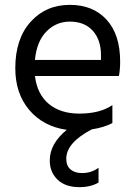

<svg xmlns="http://www.w3.org/2000/svg" viewBox="-20 -533 562 791"><path d="M396 -286V-306Q396 -369 362 -406.5Q328 -444 268 -444Q211 -444 171 -403Q131 -362 124 -286ZM386 158V219Q354 238 307 238Q249 238 217 207Q185 176 185 128Q185 59 255 2Q158 -12 100.5 -80Q43 -148 43 -252Q43 -373 106 -443Q169 -513 268 -513Q363 -513 419 -452Q475 -391 475 -279Q475 -247 470 -220H124Q133 -145 181 -105Q229 -65 307 -65Q392 -65 443 -100V-26Q409 -8 358 0Q253 55 253 121Q253 150 270.5 165Q288 180 318 180Q357 180 386 158Z"/></svg>

Font: Hind Regular
Style: Regular
Weight: 400
Designer: Manushi Parikh, Satya Rajpurohit
Foundry: Indian Type Foundry
Version: Version 1.201;PS 1.0;hotconv 1.0.78;makeotf.lib2.5.61930; tt